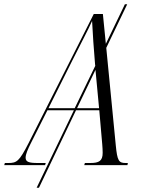

<svg xmlns="http://www.w3.org/2000/svg" viewBox="-83 -780 680 907"><path d="M-63 0H130L133 -10H96C54 -10 38 -15 38 -35C38 -52 49 -76 62 -102L141 -259H266L90 107H101L276 -259H386L400 -98C401 -85 402 -71 402 -58C402 -20 385 -10 344 -10H318L315 0H519L521 -10H510C478 -10 471 -21 464 -93L419 -554L518 -760H507L417 -573L403 -714H360L51 -102C8 -18 -4 -10 -43 -10H-60ZM259 -495C307 -591 330 -632 352 -681C354 -632 361 -536 366 -477L367 -469L270 -269H146ZM281 -269 368 -450 385 -269Z"/></svg>

Font: Noto Serif Display Condensed Light
Style: Italic
Weight: 300
Width: 3
Italic angle: -12°
Designer: Monotype Design Team
Foundry: Monotype Imaging Inc.
Version: Version 2.009